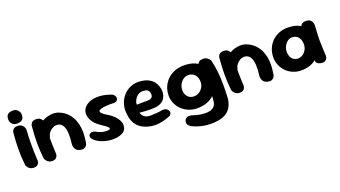

<svg xmlns="http://www.w3.org/2000/svg" viewBox="-68 -1299 3773 2132"><g transform="rotate(-20 1818.0 -232.5)"><path d="M123.2 -1Q101.2 -2.5 86.6 -11Q72 -19.5 63 -30.9Q54 -42.2 50.4 -50.4Q46.8 -58.5 46.8 -58.5Q40.8 -112.5 38.2 -158Q35.8 -203.5 35.8 -246.9Q35.8 -290.2 38.4 -338.8Q41 -387.2 46 -447.5Q46 -447.5 48 -455.6Q50 -463.8 56.5 -474.1Q63 -484.5 77.8 -492.2Q92.5 -500 117 -499.2Q143.8 -498.5 159.1 -487.9Q174.5 -477.2 182.1 -463.6Q189.8 -450 192.1 -439.8Q194.5 -429.5 194.5 -429.5Q191.2 -380.8 189.6 -338Q188 -295.2 188 -252.5Q188 -209.8 189.2 -162.2Q190.5 -114.8 193.8 -57.5Q193.8 -57.5 192.1 -48.5Q190.5 -39.5 184 -27.8Q177.5 -16 163.2 -7.8Q149 0.5 123.2 -1ZM123 -524.8Q85.8 -524 64.1 -546.4Q42.5 -568.8 42.5 -600Q42.5 -643.2 63.8 -660.5Q85 -677.8 122.2 -677.8Q159.5 -677.8 181.1 -654.5Q202.8 -631.2 202.8 -600Q202.8 -579.8 196 -562.8Q189.2 -545.8 171.9 -535.6Q154.5 -525.5 123 -524.8Z M673.5 -11.8Q647 -19 633.9 -33.8Q620.8 -48.5 616.5 -64.4Q612.2 -80.2 612.4 -91.9Q612.5 -103.5 612.5 -103.5Q621.5 -167.2 619.4 -225.2Q617.2 -283.2 598 -317Q582.2 -344.5 557.5 -354.1Q532.8 -363.8 505.5 -357.8Q478.2 -351.8 454 -331.2Q428.5 -309.8 417 -280.4Q405.5 -251 402.4 -221.1Q399.2 -191.2 397.8 -168Q397.5 -142.5 397.2 -126.1Q397 -109.8 397.6 -98.2Q398.2 -86.8 397.5 -74.8Q397.5 -74.8 397.1 -68Q396.8 -61.2 392.9 -52Q389 -42.8 378 -35.4Q367 -28 344.8 -26.2Q326.8 -25.2 312.5 -35.1Q298.2 -45 290.1 -55Q282 -65 282 -65Q272.2 -79.5 270.8 -93.8Q269.2 -108 270.1 -128.1Q271 -148.2 268 -179.5Q263.5 -218 263.1 -245.4Q262.8 -272.8 266.5 -294.4Q270.2 -316 279.2 -336.2Q288.2 -356.5 304.2 -380Q326 -407 358.2 -431.1Q390.5 -455.2 428.9 -471.5Q467.2 -487.8 508 -492.1Q548.8 -496.5 586.8 -485Q610 -477 636.1 -462.6Q662.2 -448.2 687.4 -424.5Q712.5 -400.8 733 -364.9Q753.5 -329 766.2 -278.5Q777 -229 776.5 -180.5Q776 -132 766 -67Q766 -67 763.5 -55.9Q761 -44.8 752.1 -31.6Q743.2 -18.5 724.8 -11.2Q706.2 -4 673.5 -11.8ZM341.2 -1Q319.2 -2.5 304.6 -11Q290 -19.5 281 -30.9Q272 -42.2 268.4 -50.4Q264.8 -58.5 264.8 -58.5Q258.8 -112.5 256.2 -158Q253.8 -203.5 253.8 -246.9Q253.8 -290.2 256.4 -338.8Q259 -387.2 264 -447.5Q264 -447.5 266 -455.6Q268 -463.8 274.5 -474.1Q281 -484.5 295.8 -492.2Q310.5 -500 335 -499.2Q361.8 -498.5 377.1 -487.9Q392.5 -477.2 400.1 -463.6Q407.8 -450 410.1 -439.8Q412.5 -429.5 412.5 -429.5Q409.2 -380.8 407.6 -338Q406 -295.2 406 -252.5Q406 -209.8 407.2 -162.2Q408.5 -114.8 411.8 -57.5Q411.8 -57.5 410.1 -48.5Q408.5 -39.5 402 -27.8Q395.5 -16 381.2 -7.8Q367 0.5 341.2 -1Z M1012.5 -109.2Q1061.8 -106.2 1067.5 -118.6Q1073.2 -131 1041.8 -155.5Q1027.8 -166.5 1008.2 -179.1Q988.8 -191.8 967.9 -207.2Q947 -222.8 928.2 -242.2Q909.5 -261.8 895.5 -286.1Q881.5 -310.5 876.5 -341.5Q869 -386.2 891.2 -422.4Q913.5 -458.5 960.6 -479.5Q1007.8 -500.5 1075.5 -498.5Q1143.2 -496.5 1227 -464Q1227 -464 1232.4 -460.4Q1237.8 -456.8 1243.9 -449Q1250 -441.2 1254.1 -430.4Q1258.2 -419.5 1255.8 -405Q1253.2 -393.5 1246.4 -386.9Q1239.5 -380.2 1231.2 -377Q1223 -373.8 1216.9 -373Q1210.8 -372.2 1210.8 -372.2Q1210.8 -372.2 1204 -372.8Q1197.2 -373.2 1185.8 -373.4Q1174.2 -373.5 1159.1 -373.4Q1144 -373.2 1127.5 -372.4Q1111 -371.5 1094.1 -369.6Q1077.2 -367.8 1061.8 -363.8Q1043.2 -358.2 1033.8 -351.5Q1024.2 -344.8 1026.5 -334.2Q1028.8 -323.8 1045.5 -308.8Q1062.2 -293.8 1097.2 -272.8Q1147.2 -242.8 1178.8 -207.1Q1210.2 -171.5 1220.5 -134.9Q1230.8 -98.2 1215.8 -63.2Q1204.5 -37 1173.4 -20.6Q1142.2 -4.2 1099.8 0.9Q1057.2 6 1010.6 -0.5Q964 -7 920 -26.2Q876 -45.5 844 -78.5Q844 -78.5 839.8 -84Q835.5 -89.5 831.2 -98.2Q827 -107 827.5 -117.6Q828 -128.2 837.5 -138.8Q846.5 -148.5 858.1 -151Q869.8 -153.5 880.9 -151.5Q892 -149.5 899.2 -146.8Q906.5 -144 906.5 -144Q906.5 -144 914.9 -139.1Q923.2 -134.2 938.1 -127.4Q953 -120.5 972.2 -115.2Q991.5 -110 1012.5 -109.2Z M1507.5 10.8Q1441.5 -1.8 1400.4 -28.1Q1359.2 -54.5 1337.1 -90.1Q1315 -125.8 1306.9 -166.1Q1298.8 -206.5 1298 -246.5Q1297.2 -296.2 1315.4 -343Q1333.5 -389.8 1367.9 -426.4Q1402.2 -463 1450.2 -483.2Q1498.2 -503.5 1556.2 -499.5Q1615.2 -495.5 1654.1 -476.6Q1693 -457.8 1715.5 -430.1Q1738 -402.5 1747.8 -371.2Q1757.5 -340 1758.2 -311.2Q1758.8 -263.2 1733.1 -225.2Q1707.5 -187.2 1648 -172.8Q1632 -169 1610.4 -167.9Q1588.8 -166.8 1565.1 -166.8Q1541.5 -166.8 1518.8 -168Q1496 -169.2 1477.9 -170.6Q1459.8 -172 1448.6 -172.9Q1437.5 -173.8 1437.5 -173.8Q1441 -159.5 1451.8 -142.6Q1462.5 -125.8 1484.1 -114Q1505.8 -102.2 1541 -101.8Q1579.2 -102.5 1606.5 -104.6Q1633.8 -106.8 1651.2 -109.1Q1668.8 -111.5 1676.8 -113.4Q1684.8 -115.2 1684.8 -115.2Q1684.8 -115.2 1691.9 -115.4Q1699 -115.5 1710.2 -114Q1721.5 -112.5 1733 -106.1Q1744.5 -99.8 1752.5 -86.5Q1762 -72.2 1760.9 -61.1Q1759.8 -50 1754.6 -41.9Q1749.5 -33.8 1744.1 -29.8Q1738.8 -25.8 1738.8 -25.8Q1738.8 -25.8 1718 -17.4Q1697.2 -9 1663.4 0.4Q1629.5 9.8 1588.6 14Q1547.8 18.2 1507.5 10.8ZM1441 -268 1581 -269.5Q1581 -269.5 1586 -270.2Q1591 -271 1598.9 -273.2Q1606.8 -275.5 1614.2 -280.8Q1621.8 -286 1626.6 -295.2Q1631.5 -304.5 1631.5 -319Q1631.5 -342.5 1622.8 -358.4Q1614 -374.2 1594.1 -381.5Q1574.2 -388.8 1538.8 -386.2Q1515.8 -384.8 1497 -371.6Q1478.2 -358.5 1464.9 -339.5Q1451.5 -320.5 1445.1 -301Q1438.8 -281.5 1441 -268Z M2179.2 212.8Q2109.2 216.8 2047.2 203.8Q1985.2 190.8 1931 164.8Q1931 164.8 1922.1 159.9Q1913.2 155 1902.8 144.9Q1892.2 134.8 1887 120.1Q1881.8 105.5 1888.2 86Q1894.8 66.8 1907.1 58.2Q1919.5 49.8 1932.6 48.6Q1945.8 47.5 1955.1 48.8Q1964.5 50 1964.5 50Q1999.2 60.5 2026.4 67.6Q2053.5 74.8 2078.9 77.8Q2104.2 80.8 2131.8 81.5Q2178.8 79.5 2206.1 65.4Q2233.5 51.2 2245.4 23.6Q2257.2 -4 2257.8 -46Q2261.8 -114 2261.6 -166.9Q2261.5 -219.8 2258.1 -265.4Q2254.8 -311 2249.8 -357.1Q2244.8 -403.2 2238.2 -457Q2238.2 -457 2243.1 -466.5Q2248 -476 2261.8 -485.2Q2275.5 -494.5 2302.8 -494.5Q2330.2 -495.5 2348.6 -483.4Q2367 -471.2 2375.9 -459.4Q2384.8 -447.5 2384.8 -447.5Q2402.8 -373.5 2410.5 -302.5Q2418.2 -231.5 2418.6 -155.6Q2419 -79.8 2414.5 9.8Q2403.8 106.2 2346.8 156.8Q2289.8 207.2 2179.2 212.8ZM2066 -0.2Q2010.5 0.5 1963.5 -18Q1916.5 -36.5 1881 -70.1Q1845.5 -103.8 1826.1 -148Q1806.8 -192.2 1806.8 -242.2Q1807.5 -299 1828.2 -345.9Q1849 -392.8 1885 -426.9Q1921 -461 1969 -479.8Q2017 -498.5 2072.5 -499.2Q2156 -500 2213 -473.5Q2270 -447 2299.5 -391.5Q2329 -336 2329 -250Q2329 -200 2313 -155.5Q2297 -111 2264.9 -76.6Q2232.8 -42.2 2183.1 -22Q2133.5 -1.8 2066 -0.2ZM2071.8 -137Q2095.8 -137 2117.5 -146.9Q2139.2 -156.8 2156.1 -174.1Q2173 -191.5 2183 -213.8Q2193 -236 2193 -260.8Q2193 -302.5 2178.6 -329Q2164.2 -355.5 2140.1 -368.5Q2116 -381.5 2084.2 -381.5Q2060.8 -381.5 2039.9 -369.9Q2019 -358.2 2003.1 -339.1Q1987.2 -320 1978.5 -296.4Q1969.8 -272.8 1969.8 -248Q1969.8 -216.2 1982.1 -190.9Q1994.5 -165.5 2017.6 -151.2Q2040.8 -137 2071.8 -137Z M2889.5 -11.8Q2863 -19 2849.9 -33.8Q2836.8 -48.5 2832.5 -64.4Q2828.2 -80.2 2828.4 -91.9Q2828.5 -103.5 2828.5 -103.5Q2837.5 -167.2 2835.4 -225.2Q2833.2 -283.2 2814 -317Q2798.2 -344.5 2773.5 -354.1Q2748.8 -363.8 2721.5 -357.8Q2694.2 -351.8 2670 -331.2Q2644.5 -309.8 2633 -280.4Q2621.5 -251 2618.4 -221.1Q2615.2 -191.2 2613.8 -168Q2613.5 -142.5 2613.2 -126.1Q2613 -109.8 2613.6 -98.2Q2614.2 -86.8 2613.5 -74.8Q2613.5 -74.8 2613.1 -68Q2612.8 -61.2 2608.9 -52Q2605 -42.8 2594 -35.4Q2583 -28 2560.8 -26.2Q2542.8 -25.2 2528.5 -35.1Q2514.2 -45 2506.1 -55Q2498 -65 2498 -65Q2488.2 -79.5 2486.8 -93.8Q2485.2 -108 2486.1 -128.1Q2487 -148.2 2484 -179.5Q2479.5 -218 2479.1 -245.4Q2478.8 -272.8 2482.5 -294.4Q2486.2 -316 2495.2 -336.2Q2504.2 -356.5 2520.2 -380Q2542 -407 2574.2 -431.1Q2606.5 -455.2 2644.9 -471.5Q2683.2 -487.8 2724 -492.1Q2764.8 -496.5 2802.8 -485Q2826 -477 2852.1 -462.6Q2878.2 -448.2 2903.4 -424.5Q2928.5 -400.8 2949 -364.9Q2969.5 -329 2982.2 -278.5Q2993 -229 2992.5 -180.5Q2992 -132 2982 -67Q2982 -67 2979.5 -55.9Q2977 -44.8 2968.1 -31.6Q2959.2 -18.5 2940.8 -11.2Q2922.2 -4 2889.5 -11.8ZM2557.2 -1Q2535.2 -2.5 2520.6 -11Q2506 -19.5 2497 -30.9Q2488 -42.2 2484.4 -50.4Q2480.8 -58.5 2480.8 -58.5Q2474.8 -112.5 2472.2 -158Q2469.8 -203.5 2469.8 -246.9Q2469.8 -290.2 2472.4 -338.8Q2475 -387.2 2480 -447.5Q2480 -447.5 2482 -455.6Q2484 -463.8 2490.5 -474.1Q2497 -484.5 2511.8 -492.2Q2526.5 -500 2551 -499.2Q2577.8 -498.5 2593.1 -487.9Q2608.5 -477.2 2616.1 -463.6Q2623.8 -450 2626.1 -439.8Q2628.5 -429.5 2628.5 -429.5Q2625.2 -380.8 2623.6 -338Q2622 -295.2 2622 -252.5Q2622 -209.8 2623.2 -162.2Q2624.5 -114.8 2627.8 -57.5Q2627.8 -57.5 2626.1 -48.5Q2624.5 -39.5 2618 -27.8Q2611.5 -16 2597.2 -7.8Q2583 0.5 2557.2 -1Z M3294.5 -0.2Q3241 0.5 3195.5 -18Q3150 -36.5 3115.6 -70.1Q3081.2 -103.8 3062.5 -148Q3043.8 -192.2 3043.8 -242.2Q3044.5 -299 3064.5 -345.9Q3084.5 -392.8 3119.2 -426.9Q3154 -461 3200.4 -479.8Q3246.8 -498.5 3300.2 -499.2Q3381 -500 3436.1 -473.5Q3491.2 -447 3519.5 -391.5Q3547.8 -336 3547.8 -250Q3547.8 -200 3532.6 -155.5Q3517.5 -111 3486.6 -76.6Q3455.8 -42.2 3407.9 -22Q3360 -1.8 3294.5 -0.2ZM3300.2 -137Q3322.8 -137 3343.1 -146.9Q3363.5 -156.8 3379.1 -174.1Q3394.8 -191.5 3404.1 -213.8Q3413.5 -236 3413.5 -260.8Q3413.5 -302.5 3400.1 -329Q3386.8 -355.5 3364.2 -368.5Q3341.8 -381.5 3312 -381.5Q3290.2 -381.5 3270.6 -369.9Q3251 -358.2 3236.2 -339.1Q3221.5 -320 3213.2 -296.4Q3205 -272.8 3205 -248Q3205 -216.2 3216.6 -190.9Q3228.2 -165.5 3249.9 -151.2Q3271.5 -137 3300.2 -137ZM3538 -0.2Q3514 -0.2 3498.4 -8.1Q3482.8 -16 3475.4 -23.8Q3468 -31.5 3468 -31.5Q3461 -104.5 3455.9 -174.6Q3450.8 -244.8 3451.5 -318.4Q3452.2 -392 3459.2 -472.2Q3459.2 -472.2 3466.2 -479.8Q3473.2 -487.2 3489.1 -494.4Q3505 -501.5 3531 -499.2Q3558.5 -497 3573.1 -484.1Q3587.8 -471.2 3593.1 -455.4Q3598.5 -439.5 3599.4 -427.8Q3600.2 -416 3600.2 -416Q3596.2 -365 3593.8 -325.6Q3591.2 -286.2 3591.8 -248Q3592.2 -209.8 3594.2 -164.9Q3596.2 -120 3599.2 -58.2Q3599.2 -58.2 3598 -49.6Q3596.8 -41 3591.4 -29.6Q3586 -18.2 3573.4 -9.2Q3560.8 -0.2 3538 -0.2Z"/></g></svg>

Font: Sour Gummy Black
Style: Regular
Weight: 900
Version: Version 1.000